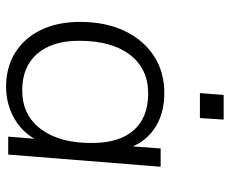

<svg xmlns="http://www.w3.org/2000/svg" viewBox="-82 -666 755 631"><g transform="rotate(90 295.5 -350.5)"><path d="M265 7Q201 7 153 -23Q105 -53 78.5 -107.5Q52 -162 52 -236Q52 -320 81.5 -382Q111 -444 163.5 -478.5Q216 -513 286 -513Q358 -513 407 -477.5Q456 -442 472 -377L458 -369L468 -501H528L488 0H429L440 -137L450 -120Q438 -80 410 -51.5Q382 -23 344.5 -8Q307 7 265 7ZM277 -46Q358 -46 404 -107Q450 -168 450 -274Q450 -365 408 -412.5Q366 -460 287 -460Q206 -460 160 -400Q114 -340 114 -232Q114 -145 156.5 -95.5Q199 -46 277 -46ZM292 -708H373L368 -630H286Z"/></g></svg>

Font: Muli Light
Style: Italic
Weight: 300
Italic angle: -4.541°
Designer: Vernon Adams
Foundry: Vernon Adams
Version: Version 2.100; ttfautohint (v1.8.1.43-b0c9)